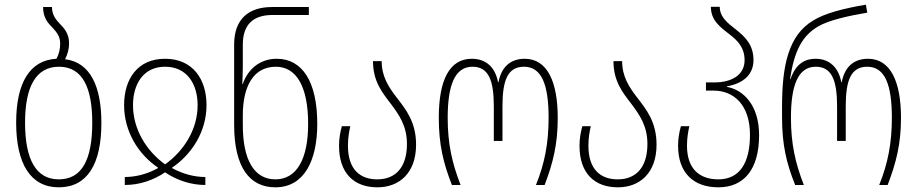

<svg xmlns="http://www.w3.org/2000/svg" viewBox="-20 -790 3917 820"><path d="M258 -537C269 -559 275 -581 275 -605C275 -646 255 -669 234 -690C217 -708 202 -728 202 -760H164C164 -714 185 -691 206 -670C222 -652 237 -635 237 -604C237 -581 232 -558 221 -539C107 -533 49 -436 49 -266C49 -90 111 10 231 10C353 10 413 -89 413 -265C413 -420 366 -524 258 -537ZM231 -24C132 -24 87 -112 87 -266C87 -419 133 -505 232 -505C335 -505 374 -411 374 -266C374 -108 330 -24 231 -24Z M513 0C574 0 633 -19 685 -54C737 -19 797 0 857 0V-34C810 -34 761 -47 715 -72V-74C802 -133 862 -231 862 -341C862 -452 803 -539 685 -539C567 -539 510 -452 510 -341C510 -231 568 -133 655 -74V-72C609 -47 561 -34 513 -34ZM685 -88C606 -145 548 -237 548 -341C548 -429 591 -505 685 -505C780 -505 824 -429 824 -341C824 -237 765 -145 685 -88Z M1156 10C1279 10 1335 -104 1335 -261C1335 -443 1270 -539 1162 -539C1084 -539 1035 -487 1017 -431H1015C1016 -458 1017 -489 1017 -513V-599C1017 -685 1061 -726 1144 -726H1299V-760H1142C1041 -760 980 -708 980 -600V-257C980 -74 1047 10 1156 10ZM1156 -24C1065 -24 1017 -108 1017 -256V-297C1017 -427 1066 -505 1158 -505C1246 -505 1296 -420 1296 -261C1296 -112 1248 -24 1156 -24Z M1592 10C1685 10 1757 -51 1757 -172C1757 -269 1714 -322 1673 -375C1640 -418 1610 -463 1610 -529H1573C1573 -444 1611 -396 1649 -347C1684 -300 1718 -253 1718 -175C1718 -77 1671 -24 1591 -24C1519 -24 1466 -65 1466 -168C1466 -201 1471 -228 1476 -251H1440C1433 -226 1428 -199 1428 -167C1428 -50 1492 10 1592 10Z M1910 0H1947C1911 -93 1892 -175 1892 -287C1892 -425 1922 -505 1998 -505C2067 -505 2089 -446 2089 -336V-188H2126V-336C2126 -447 2148 -505 2218 -505C2294 -505 2323 -427 2323 -287C2323 -178 2306 -92 2269 0H2306C2342 -94 2362 -174 2362 -287C2362 -440 2318 -539 2221 -539C2156 -539 2120 -499 2109 -439H2107C2096 -499 2059 -539 1995 -539C1900 -539 1854 -449 1854 -287C1854 -171 1874 -92 1910 0Z M2619 10C2712 10 2784 -51 2784 -172C2784 -269 2741 -322 2700 -375C2667 -418 2637 -463 2637 -529H2600C2600 -444 2638 -396 2676 -347C2711 -300 2745 -253 2745 -175C2745 -77 2698 -24 2618 -24C2546 -24 2493 -65 2493 -168C2493 -201 2498 -228 2503 -251H2467C2460 -226 2455 -199 2455 -167C2455 -50 2519 10 2619 10Z M3048 10C3157 10 3222 -66 3222 -213C3222 -340 3155 -407 3084 -419V-421C3155 -434 3198 -471 3198 -534C3198 -599 3161 -634 3124 -663C3087 -692 3054 -717 3054 -761H3016C3016 -703 3056 -674 3096 -643C3130 -617 3160 -587 3160 -533C3160 -468 3102 -438 3032 -438H2995V-403H3028C3112 -403 3183 -344 3183 -214C3183 -93 3138 -24 3048 -24C2968 -24 2914 -68 2914 -168C2914 -201 2919 -228 2924 -251H2888C2881 -226 2876 -199 2876 -167C2876 -53 2941 10 3048 10Z M3376 0H3413C3377 -93 3358 -175 3358 -287C3358 -425 3388 -505 3464 -505C3533 -505 3555 -446 3555 -336V-188H3592V-336C3592 -447 3614 -505 3684 -505C3760 -505 3789 -427 3789 -287C3789 -178 3772 -92 3735 0H3771C3807 -94 3828 -174 3828 -287C3828 -440 3784 -539 3687 -539C3622 -539 3586 -499 3575 -439H3573C3562 -499 3525 -539 3463 -539C3422 -539 3380 -522 3356 -452H3354C3373 -577 3408 -638 3474 -677C3518 -703 3601 -722 3684 -736L3678 -770C3583 -754 3502 -733 3454 -703C3346 -640 3320 -506 3320 -335V-288C3320 -171 3339 -92 3376 0Z"/></svg>

Font: Noto Sans Georgian Condensed ExtraLight
Style: Regular
Weight: 200
Width: 3
Designer: Monotype Design Team, Akaki Razmadze
Foundry: Google LLC
Version: Version 2.005